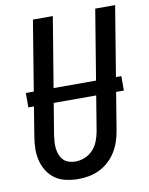

<svg xmlns="http://www.w3.org/2000/svg" viewBox="-84 -796 671 865"><g transform="rotate(-10 251.5 -363.5)"><path d="M204 8Q176 8 148.5 2Q121 -4 99.5 -19Q78 -34 63.5 -56.5Q49 -79 42.5 -105.5Q36 -132 36.5 -160Q37 -188 42 -217L127 -735H218L130 -204Q128 -188 127 -173Q126 -158 128 -143Q130 -128 135.5 -114.5Q141 -101 151 -91Q161 -81 175.5 -76.5Q190 -72 206 -72Q227 -72 249 -81Q271 -90 286.5 -107.5Q302 -125 310 -146Q318 -167 322 -189L412 -735H503L411 -176Q407 -152 399 -128Q391 -104 377.5 -82Q364 -60 344.5 -42Q325 -24 301.5 -12.5Q278 -1 253 3.5Q228 8 204 8ZM38 -349V-415H475V-349Z"/></g></svg>

Font: Iosevka Curly Medium
Style: Italic
Weight: 500
Italic angle: -9°
Monospace: yes
Designer: Belleve Invis
Foundry: Belleve Invis
Version: Version 22.1.2; ttfautohint (v1.8.4)